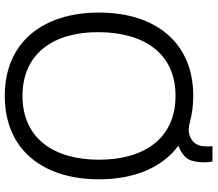

<svg xmlns="http://www.w3.org/2000/svg" viewBox="-71 -781 866 764"><g transform="rotate(90 362.0 -399.0)"><path d="M623 -811.5H561.5L562 -807C562.5 -802 562.5 -797.5 562.5 -793C562.5 -771 561.5 -740.5 527.5 -724C518 -719.5 508.5 -717 498.5 -717H496.5C487.5 -717 476.5 -718.5 464 -722C433 -730.5 398.5 -735 361.5 -735C146.5 -735 30 -581.5 30 -360C30 -138.5 146.5 15 361.5 15C577 15 693.5 -138.5 693.5 -360C693.5 -499 647.5 -611.5 559.5 -676C569 -679 577 -683 584.5 -687.5C603 -699 615 -713 619.5 -729.5C624 -746 626 -761.5 626 -776C626 -787 625 -799 623 -811.5ZM361.5 -55.5C192.5 -55.5 106.5 -180 108 -360C109.5 -540 192.5 -664.5 361.5 -664.5C530.5 -664.5 615.5 -540 615.5 -360C615.5 -180 530.5 -55.5 361.5 -55.5Z"/></g></svg>

Font: Vela Sans
Style: Regular
Weight: 400
Designer: Principal design: Mikhail Sharanda - project Manrope.
Design modification: Ravid Balaliev
Foundry: Mikhail Sharanda
Version: Version 1.001